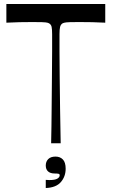

<svg xmlns="http://www.w3.org/2000/svg" viewBox="-20 -720 574 965"><path d="M237 0Q239 -85 239.5 -170.5Q240 -256 241 -331Q242 -406 242 -463Q242 -520 242 -548Q242 -572 239.5 -584.5Q237 -597 226 -603Q221 -606 209 -607.5Q197 -609 157 -609Q148 -609 128 -609Q108 -609 78.5 -608.5Q49 -608 12 -606V-700H509V-606Q473 -608 443.5 -608.5Q414 -609 394 -609Q374 -609 364 -609Q325 -609 313 -607.5Q301 -606 295 -603Q285 -597 282 -584.5Q279 -572 279 -548Q279 -520 279 -463Q279 -406 280 -331Q281 -256 282 -170.5Q283 -85 285 0ZM210 225V184Q214 184 218.5 184.5Q223 185 228 185Q256 185 268 178Q280 171 280 161Q280 155 274.5 153.5Q269 152 255 152Q233 152 221.5 141.5Q210 131 210 112Q210 92 222.5 79.5Q235 67 259 67Q282 67 296 81.5Q310 96 310 128Q310 167 286 195Q262 223 210 225Z"/></svg>

Font: Ojuju Medium
Style: Regular
Weight: 500
Designer: Chisaokwu Joboson, Mirko Velimirovic
Foundry: Udi Foundry
Version: Version 1.000